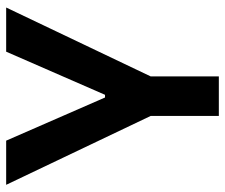

<svg xmlns="http://www.w3.org/2000/svg" viewBox="-74 -660 733 626"><g transform="rotate(-90 293.0 -346.5)"><path d="M228.5 0H357.4V-222.2L582 -693.4H438L297.4 -371.1H288.6L147.9 -693.4H3.9L228.5 -222.2Z"/></g></svg>

Font: Cascadia Code
Style: Bold
Weight: 700
Monospace: yes
Designer: Aaron Bell
Foundry: Saja Typeworks
Version: Version 2404.023